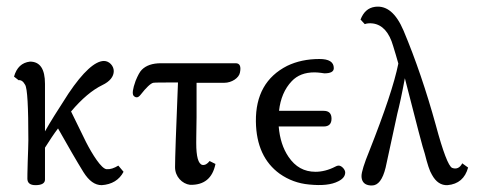

<svg xmlns="http://www.w3.org/2000/svg" viewBox="-20 -562 1466 589"><path d="M343 -54C330 -46 318 -42 307 -43C291 -44 263 -89 244 -126L198 -220C231 -259 263 -286 294 -301C317 -312 329 -327 329 -344C329 -360 315 -375 299 -375C272 -375 235 -342 190 -275C157 -224 133 -186 118 -159V-305C118 -350 103 -373 72 -373C47 -370 31 -355 23 -327L37 -316C44 -317 51 -313 57 -302C64 -291 67 -235 67 -132C67 -118 66 -96 65 -65C64 -34 64 -17 64 -14C64 -1 72 6 89 6C108 6 118 0 118 -11V-109C132 -131 145 -151 158 -168C189 -113 215 -68 236 -34C253 -7 271 6 292 6C323 4 346 -10 359 -35Z M716 -339C720 -358 716 -368 703 -368H474C447 -368 428 -361 415 -348C409 -342 403 -331 396 -314C387 -289 385 -274 390 -268C397 -261 404 -262 411 -271C429 -294 442 -306 450 -308C455 -309 480 -309 526 -309C520 -162 517 -76 517 -49C517 -20 539 2 563 5C606 6 632 -15 641 -59L623 -68C616 -59 609 -55 601 -56C588 -59 582 -82 582 -123C582 -120 582 -147 583 -203V-308H668C691 -308 713 -323 716 -339Z M1039 -33C1039 -42 1028 -54 1019 -54C1016 -54 1012 -53 1009 -51C988 -40 967 -35 948 -35C913 -35 886 -50 865 -81C848 -106 838 -137 835 -174H973C989 -174 997 -182 997 -198C997 -214 989 -222 973 -222H836C840 -259 853 -290 875 -313C892 -331 915 -340 945 -340C957 -340 975 -337 975 -337C994 -337 1004 -342 1004 -353C1004 -372 989 -381 960 -381C923 -381 890 -374 861 -360C796 -327 764 -270 765 -189C766 -116 791 -63 838 -29C865 -10 895 1 928 4C967 8 997 5 1018 -6C1032 -13 1039 -22 1039 -33Z M1398 -61C1391 -47 1380 -42 1367 -47C1356 -52 1339 -96 1317 -178C1288 -283 1255 -380 1218 -468C1195 -522 1166 -546 1130 -541C1109 -538 1095 -525 1086 -502L1099 -488C1107 -491 1115 -491 1124 -490C1153 -486 1174 -463 1186 -421C1191 -404 1197 -386 1202 -367C1190 -307 1160 -218 1113 -99C1097 -60 1089 -34 1089 -22C1089 -7 1096 3 1110 6C1114 7 1118 7 1121 7C1140 7 1154 -11 1163 -48L1199 -214C1205 -237 1213 -273 1222 -322C1258 -181 1278 -104 1283 -91C1291 -59 1298 -37 1305 -26C1317 -4 1333 7 1353 6C1386 3 1407 -15 1416 -48Z"/></svg>

Font: GFS Philostratos
Style: Regular
Weight: 400
Designer: George D. Matthiopoulos
Foundry: George D. Matthiopoulos
Version: Version 1.000